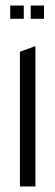

<svg xmlns="http://www.w3.org/2000/svg" viewBox="-20 -674 200 694"><path d="M91 -606V-654H139V-606ZM52 0V-487L107 -507H108V0ZM17 -606V-654H66V-606Z"/></svg>

Font: Foldit Light
Style: Regular
Weight: 300
Version: Version 1.003